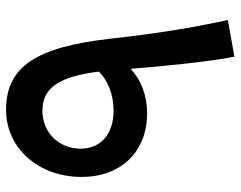

<svg xmlns="http://www.w3.org/2000/svg" viewBox="-98 -670 775 618"><g transform="rotate(-90 289.0 -360.5)"><path d="M416 7 534 -14C515 -103 493 -218 474 -392C447 -631 384 -728 245 -728C122 -728 29 -624 29 -485C29 -358 110 -274 234 -274C292 -274 342 -294 377 -327C384 -235 400 -72 416 7ZM120 -488C120 -559 173 -611 242 -611C318 -611 352 -554 368 -430C342 -401 295 -382 242 -382C167 -382 120 -423 120 -488Z"/></g></svg>

Font: Wafeq Semi Bold
Style: Regular
Weight: 600
Designer: Rasmus Andersson & Azza Alameddine
Foundry: Google & TypeTogether
Version: Version 3.000;January 28, 2025;FontCreator 15.0.0.3014 64-bi